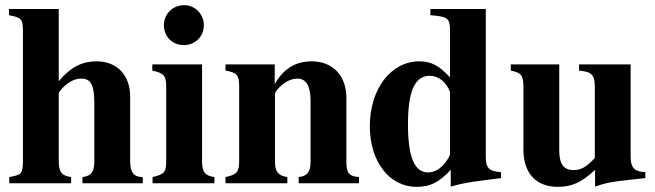

<svg xmlns="http://www.w3.org/2000/svg" viewBox="-20 -711 2542 745"><path d="M534 0V-24C499 -24 485 -41 485 -87V-337C485 -416 437 -473 355 -473C302 -473 257 -454 208 -396V-676H15V-652C61 -643 69 -639 69 -591V-89C69 -33 61 -33 16 -24V0H256V-24C219 -29 208 -44 208 -85V-348C208 -352 215 -362 225 -372C247 -394 271 -406 295 -406C334 -406 346 -380 346 -309V-85C346 -44 334 -28 300 -24V0Z M771 -613C771 -656 737 -691 695 -691C650 -691 616 -657 616 -613C616 -569 649 -536 693 -536C737 -536 771 -569 771 -613ZM812 0V-24C777 -29 764 -42 764 -85V-461H571V-437C615 -428 625 -418 625 -373V-88C625 -42 618 -35 572 -24V0Z M1373 0V-24C1334 -27 1324 -39 1324 -84V-331C1324 -418 1271 -473 1189 -473C1129 -473 1081 -446 1047 -386H1046V-461H855V-437C899 -430 908 -419 908 -376V-87C908 -45 900 -33 855 -24V0H1095V-24C1058 -29 1047 -47 1047 -84V-348C1047 -352 1054 -362 1064 -372C1086 -394 1110 -406 1134 -406C1168 -406 1185 -377 1185 -321V-84C1185 -44 1173 -28 1139 -24V0Z M1924 -20V-43C1878 -46 1865 -59 1865 -101V-676H1650V-652C1717 -647 1726 -640 1726 -594V-411C1683 -457 1653 -473 1607 -473C1497 -473 1415 -366 1415 -221C1415 -84 1491 14 1596 14C1649 14 1682 -2 1729 -52V13C1775 0 1800 -4 1862 -12ZM1726 -112C1726 -107 1717 -92 1707 -79C1687 -54 1664 -42 1641 -42C1588 -42 1563 -102 1563 -229C1563 -358 1590 -417 1648 -417C1681 -417 1711 -393 1726 -355Z M2484 -20V-43C2440 -45 2427 -61 2427 -105V-461H2227V-437C2277 -433 2288 -419 2288 -374V-98C2257 -64 2235 -51 2206 -51C2170 -51 2150 -71 2150 -127V-461H1962V-437C2003 -429 2011 -418 2011 -372V-131C2011 -38 2061 14 2144 14C2199 14 2237 -3 2289 -52V13C2332 -2 2356 -6 2421 -13Z"/></svg>

Font: STIXGeneral
Style: Bold
Weight: 700
Designer: MicroPress Inc., with final additions and corrections provided by Coen Hoffman, Elsevier (retired)
Version: Version 1.1.0